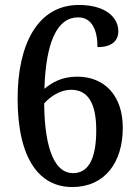

<svg xmlns="http://www.w3.org/2000/svg" viewBox="-20 -744 558 774"><path d="M271 10C402 10 475 -88 475 -229C475 -358 402 -435 291 -435C228 -435 188 -410 159 -386C165 -574 210 -674 295 -674C352 -674 373 -620 373 -554C430 -554 457 -579 457 -618C457 -673 407 -724 298 -724C130 -724 51 -562 51 -347C51 -97 143 10 271 10ZM274 -46C206 -46 160 -131 158 -327C180 -352 220 -382 267 -382C332 -382 368 -332 368 -219C368 -99 334 -46 274 -46Z"/></svg>

Font: Noto Serif Armenian SemiCondensed Medium
Style: Regular
Weight: 500
Width: 4
Designer: Monotype Design Team
Foundry: Monotype Imaging Inc.
Version: Version 2.008